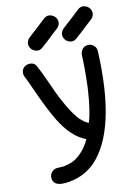

<svg xmlns="http://www.w3.org/2000/svg" viewBox="-143 -847 824 1143"><g transform="rotate(-15 268.5 -275.5)"><path d="M185 109 188 108H186Q200 104 220 90Q253 67 276 37Q277 37 277 36Q277 35 278 34Q287 25 301 -1Q216 -41 157 -161Q119 -238 73 -371Q53 -430 45 -448Q38 -461 38 -474Q38 -501 62 -516Q74 -522 87 -522Q117 -522 129 -498Q150 -448 168 -396Q225 -225 279 -147Q282 -141 287 -137L288 -134Q296 -125 303.5 -118Q311 -111 317 -105Q321 -103 323 -101Q330 -96 341 -91Q368 -158 387 -287L389 -302Q401 -396 405 -491Q407 -512 420 -526Q433 -540 454 -540Q473 -540 488 -526Q503 -512 503 -491Q485 -7 298 154Q217 219 111 219Q40 219 40 169Q40 150 54 135Q68 120 89 120Q102 121 129 121Q154 118 185 109ZM164 -698 166 -700H167Q174 -706 182 -711Q183 -712 183 -713Q186 -715 188 -716Q218 -740 248 -763Q259 -770 271 -770Q278 -770 285 -768Q305 -761 315 -745Q322 -733 322 -720Q322 -714 320 -707Q314 -689 297 -678Q285 -669 272 -659Q269 -656 266 -654L250 -642L246 -638Q216 -615 185 -592Q174 -585 162 -585Q156 -585 149 -587Q129 -593 119 -610Q112 -621 112 -634Q112 -640 114 -647Q120 -666 136 -676Q149 -686 161 -696ZM374 -698 376 -700H377Q384 -706 392 -711Q393 -712 393 -713Q396 -715 398 -716Q428 -740 458 -763Q469 -770 481 -770Q488 -770 495 -768Q515 -761 525 -745Q532 -733 532 -720Q532 -714 530 -707Q524 -689 507 -678Q495 -669 482 -659Q479 -656 476 -654L460 -642L456 -638Q426 -615 395 -592Q384 -585 372 -585Q366 -585 359 -587Q339 -593 329 -610Q322 -621 322 -634Q322 -640 324 -647Q330 -666 346 -676Q359 -686 371 -696Z"/></g></svg>

Font: Bad Comic
Style: Regular
Weight: 400
Designer: GGBotNet
Foundry: f0n7
Version: 0.9